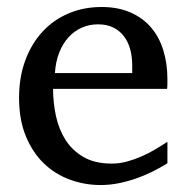

<svg xmlns="http://www.w3.org/2000/svg" viewBox="-20 -514 530 546"><path d="M456.1 -49.8Q435.1 -36.6 412.4 -25.4Q389.6 -14.2 365.5 -5.9Q341.3 2.4 316.4 7.3Q291.5 12.2 266.1 12.2Q220.7 12.2 178.7 -3.2Q136.7 -18.6 104.7 -49.3Q72.8 -80.1 53.5 -126.7Q34.2 -173.3 34.2 -235.8Q34.2 -294.4 51.8 -342Q69.3 -389.6 100.6 -423.6Q131.8 -457.5 174.8 -475.8Q217.8 -494.1 269 -494.1Q315.4 -494.1 350.6 -478.8Q385.7 -463.4 409.2 -436.3Q432.6 -409.2 444.3 -371.3Q456.1 -333.5 456.1 -289.1V-275.9Q456.1 -268.1 455.1 -261.2H130.9Q130.9 -223.1 138.9 -185.1Q147 -147 166 -116.7Q185.1 -86.4 217.3 -67.6Q249.5 -48.8 297.9 -48.8Q319.3 -48.8 340.3 -54.4Q361.3 -60.1 381.6 -68.8Q401.9 -77.6 420.4 -88.6Q439 -99.6 456.1 -110.8ZM356 -328.1Q356 -353 350.1 -374.3Q344.2 -395.5 332.3 -411.1Q320.3 -426.8 302 -435.8Q283.7 -444.8 258.8 -444.8Q233.9 -444.8 212.4 -435.3Q190.9 -425.8 174.6 -407.7Q158.2 -389.6 148.2 -364Q138.2 -338.4 136.2 -306.2H356Z"/></svg>

Font: Charis SIL Am
Style: Regular
Weight: 400
Foundry: SIL International
Version: Version 5.000